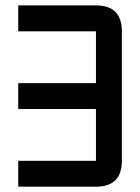

<svg xmlns="http://www.w3.org/2000/svg" viewBox="-20 -704 528 724"><path d="M439.5 -585.9V-97.7Q439.5 0 341.8 0H48.8V-97.7H341.8V-293H48.8V-390.6H341.8V-585.9H48.8V-683.6H341.8Q439.5 -683.6 439.5 -585.9Z"/></svg>

Font: BabelStone Runic Norn
Style: Regular
Weight: 400
Designer: Andrew West
Foundry: BabelStone
Version: Version 3.002 March 14, 2022